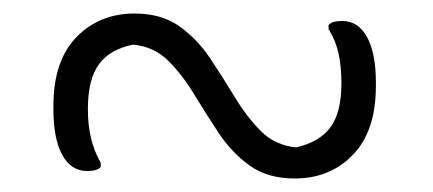

<svg xmlns="http://www.w3.org/2000/svg" viewBox="-20 -442 640 284"><path d="M416 -178Q376 -178 349.5 -197Q323 -216 304 -244.5Q285 -273 267.5 -302Q250 -331 229 -352Q208 -373 177 -376Q142 -369 126 -346.5Q110 -324 110 -281Q110 -257 114.5 -238Q119 -219 129 -201V-195Q125 -191 119.5 -190Q114 -189 109 -189Q85 -189 72 -213Q59 -237 59 -280V-285Q59 -352 93 -387Q127 -422 179 -422Q219 -422 245.5 -403Q272 -384 291 -355.5Q310 -327 327.5 -298Q345 -269 366 -248Q387 -227 418 -224Q453 -232 469 -254Q485 -276 485 -319Q485 -343 481 -362Q477 -381 466 -399V-405Q470 -409 475.5 -410Q481 -411 486 -411Q510 -411 523 -387Q536 -363 536 -320V-315Q536 -248 502 -213Q468 -178 416 -178Z"/></svg>

Font: Recursive Mn Csl St Lt
Style: Regular
Weight: 300
Monospace: yes
Version: Version 1.079;hotconv 1.0.112;makeotfexe 2.5.65598; ttfautoh